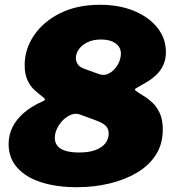

<svg xmlns="http://www.w3.org/2000/svg" viewBox="-20 -772 733 802"><path d="M398 -752Q479 -752 541 -726Q603 -700 638 -655.5Q673 -611 673 -555Q673 -524 662.5 -501Q652 -478 634 -460.5Q616 -443 594.5 -430Q573 -417 551 -405Q544 -401 543.5 -398.5Q543 -396 550 -391Q562 -382 580.5 -371Q599 -360 617 -343Q635 -326 647.5 -299Q660 -272 660 -231Q660 -171 631.5 -126Q603 -81 552.5 -51Q502 -21 437.5 -5.5Q373 10 301 10Q217 10 152.5 -10.5Q88 -31 52 -71.5Q16 -112 16 -170Q16 -208 32 -240.5Q48 -273 79.5 -300.5Q111 -328 159 -349Q167 -352 167.5 -356Q168 -360 160 -366Q143 -379 125 -395Q107 -411 95 -436.5Q83 -462 83 -500Q83 -566 121.5 -623.5Q160 -681 230.5 -716.5Q301 -752 398 -752ZM402 -607Q369 -607 345.5 -595.5Q322 -584 309.5 -566.5Q297 -549 297 -529Q297 -516 304.5 -504Q312 -492 334 -484L395 -462Q413 -456 429 -462.5Q445 -469 458 -483Q471 -497 478 -514.5Q485 -532 485 -548Q485 -575 462.5 -591Q440 -607 402 -607ZM309 -135Q352 -135 379.5 -145.5Q407 -156 420.5 -174Q434 -192 434 -215Q434 -232 423.5 -244.5Q413 -257 381 -269L313 -294Q296 -300 277.5 -293Q259 -286 243.5 -270.5Q228 -255 218.5 -235.5Q209 -216 209 -196Q209 -166 234.5 -150.5Q260 -135 309 -135Z"/></svg>

Font: Libre Franklin Black
Style: Italic
Weight: 900
Italic angle: -8°
Designer: Pablo Impallari, Rodrigo Fuenzalida, Nhung Nguyen
Foundry: Impallari Type
Version: Version 3.000